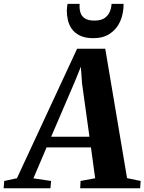

<svg xmlns="http://www.w3.org/2000/svg" viewBox="-98 -1006 772 1026"><path d="M-78.5 0 -75.5 -39 -7.5 -53.5 314 -745.5H464.5L581 -54L653.5 -39L651 0H330.5L332.5 -39L410.5 -53.5L388 -218.5H151L80.5 -53L175 -39L171.5 0ZM175.5 -275.5H380L340.5 -559.5L334 -649.5L303 -572.5ZM401 -802Q357 -802 328.8 -816Q300.5 -830 285.2 -852.2Q270 -874.5 264.5 -900.2Q259 -926 259 -950Q259.5 -960 260.5 -969Q261.5 -978 263 -985.5H327.5Q325.5 -958.5 332 -938.5Q338.5 -918.5 356.2 -907.2Q374 -896 406.5 -896Q442.5 -896 462 -910.2Q481.5 -924.5 489.5 -945.5Q497.5 -966.5 498 -985.5H562.5Q562.5 -932 543.8 -890.8Q525 -849.5 489 -825.8Q453 -802 401 -802Z"/></svg>

Font: Merriweather 60pt ExtraBold
Style: Italic
Weight: 800
Italic angle: -7.8°
Version: Version 2.101